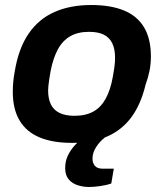

<svg xmlns="http://www.w3.org/2000/svg" viewBox="-20 -558 653 766"><path d="M267 12Q190 12 137.5 -10Q85 -32 58 -77.5Q31 -123 31 -192Q31 -212 33 -232.5Q35 -253 39 -274Q54 -365 94 -423.5Q134 -482 197 -510Q260 -538 344 -538Q422 -538 475 -516Q528 -494 555 -448.5Q582 -403 582 -333Q582 -303 576.5 -275.5Q571 -248 561 -221Q542 -141 503.5 -89.5Q465 -38 406.5 -13Q348 12 267 12ZM277 -96Q322 -96 352.5 -113Q383 -130 402 -165Q421 -200 430 -251Q434 -273 436 -287Q438 -301 438.5 -310.5Q439 -320 439 -329Q439 -362 428 -385Q417 -408 394.5 -419.5Q372 -431 335 -431Q290 -431 259.5 -413Q229 -395 210.5 -360.5Q192 -326 182 -275Q178 -253 176 -238.5Q174 -224 173 -214.5Q172 -205 172 -197Q172 -164 183 -141.5Q194 -119 217.5 -107.5Q241 -96 277 -96ZM335 188Q312 188 290 181Q268 174 254 157.5Q240 141 240 113Q240 84 251.5 61Q263 38 280 20Q297 2 313 -12H398L397 -8Q379 5 364 28Q349 51 349 75Q349 92 358.5 103.5Q368 115 390 115H434L424 174Q404 181 379 184.5Q354 188 335 188Z"/></svg>

Font: Archivo SemiBold
Style: Bold Italic
Weight: 700
Italic angle: -10°
Version: Version 2.001